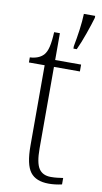

<svg xmlns="http://www.w3.org/2000/svg" viewBox="-88 -802 455 853"><g transform="rotate(10 139.5 -375.0)"><path d="M196 10Q138 10 112.5 -23.5Q87 -57 87 -142V-505H16V-528Q56 -530 77 -552Q89 -565 95 -590Q101 -615 103 -657H129V-536H246V-505H129V-137Q129 -72 146 -46.5Q163 -21 200 -21Q216 -21 228 -22.5Q240 -24 255 -26V3Q225 10 196 10ZM200 -611Q207 -647 212.5 -687Q218 -727 219 -760H270V-751Q261 -720 245.5 -676Q230 -632 215 -600H200Z"/></g></svg>

Font: Noto Serif Tamil SemiCondensed ExtraLight
Style: Italic
Weight: 200
Width: 4
Italic angle: -12°
Designer: Indian Type Foundry, Tom Grace, and the Monotype Design Team
Foundry: Monotype Imaging Inc.
Version: Version 2.003; ttfautohint (v1.8.4.7-5d5b)